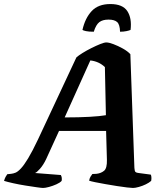

<svg xmlns="http://www.w3.org/2000/svg" viewBox="-66 -930 806 950"><path d="M147 0Q140 0 115.5 -3.5Q91 -7 59.5 -12Q28 -17 -1 -23.5Q-30 -30 -46 -35Q-43 -46 -38.5 -54.5Q-34 -63 -30 -68L-11 -70Q-1 -71 10.5 -75.5Q22 -80 37.5 -96.5Q53 -113 73.5 -147Q94 -181 122 -240L312 -646Q322 -655 342 -667.5Q362 -680 386 -692Q410 -704 430 -712Q450 -720 460 -720Q473 -720 495.5 -711.5Q518 -703 541.5 -690Q565 -677 579 -662L599 -99Q600 -83 604.5 -79Q609 -75 620 -74L680 -66Q682 -63 683 -54.5Q684 -46 682 -35Q672 -26 655.5 -18Q639 -10 621 -5Q603 0 592 0Q584 0 562.5 -2.5Q541 -5 512.5 -9.5Q484 -14 455.5 -19Q427 -24 405 -28.5Q383 -33 375 -36Q377 -48 382 -56Q387 -64 391 -69L412 -70Q435 -73 449.5 -85.5Q464 -98 463 -139L459 -282H226L162 -142Q148 -113 131.5 -94.5Q115 -76 107 -74L235 -64Q242 -52 239 -35Q231 -26 213 -18Q195 -10 176.5 -5Q158 0 147 0ZM254 -349Q325 -349 377.5 -352Q430 -355 458 -360L453 -598Q424 -626 381 -631ZM398 -773Q373 -773 359.5 -776Q346 -779 342 -782Q355 -840 387.5 -875Q420 -910 480 -910Q541 -910 564 -875Q587 -840 580 -782Q574 -779 559.5 -776Q545 -773 528 -773Q527 -809 513.5 -821Q500 -833 471 -833Q442 -833 425.5 -820.5Q409 -808 398 -773Z"/></svg>

Font: Texturina 72pt 72pt ExtraBold
Style: Italic
Weight: 800
Italic angle: -11°
Designer: Guillermo Torres Carreño
Foundry: Omnibus-Type
Version: Version 1.002; ttfautohint (v1.8.3)